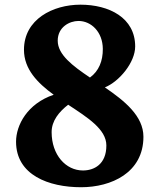

<svg xmlns="http://www.w3.org/2000/svg" viewBox="-20 -785 673 817"><path d="M48.3 -182.1C48.3 -40 187.5 11.7 325.2 11.7C453.1 11.7 590.3 -49.8 590.3 -203.1C590.3 -291 510.7 -355.5 426.3 -413.1C487.3 -438 555.2 -519 555.2 -587.4C555.2 -709.5 444.3 -765.1 322.3 -765.1C205.1 -765.1 82 -703.1 82 -573.2C82 -490.7 139.6 -432.1 208.5 -381.8C96.7 -344.2 48.3 -252.9 48.3 -182.1ZM362.8 -455.1C288.6 -504.9 225.6 -552.7 225.6 -611.8C225.6 -669.9 275.9 -695.8 314 -695.8C368.7 -695.8 417 -648.4 417.5 -577.1C418 -525.4 400.4 -482.4 362.8 -455.1ZM199.7 -222.7C199.7 -271.5 231.4 -309.1 270 -339.4C353 -284.7 432.6 -234.9 432.6 -166C432.6 -85 379.4 -59.6 333 -59.6C259.8 -59.6 199.7 -126 199.7 -222.7Z"/></svg>

Font: Merriweather
Style: Heavy
Weight: 900
Designer: Eben Sorkin ( eben@eyebytes.com )
Foundry: Sorkin Type Co.
Version: Version 1.003